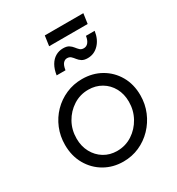

<svg xmlns="http://www.w3.org/2000/svg" viewBox="-209 -1021 1075 1165"><g transform="rotate(-30 329.0 -439.0)"><path d="M314 12Q242 12 183.5 -21.5Q125 -55 90.5 -115Q56 -175 56 -253Q56 -314 78 -367.5Q100 -421 139.5 -461.5Q179 -502 231.5 -525Q284 -548 344 -548Q418 -548 476.5 -514.5Q535 -481 569 -422Q603 -363 603 -286Q603 -225 580.5 -171Q558 -117 518 -75.5Q478 -34 426 -11Q374 12 314 12ZM313 -63Q372 -63 419.5 -94Q467 -125 495 -176Q523 -227 523 -287Q523 -341 500 -383Q477 -425 436.5 -449Q396 -473 345 -473Q287 -473 239.5 -442.5Q192 -412 164 -362Q136 -312 136 -251Q136 -197 159 -154.5Q182 -112 222 -87.5Q262 -63 313 -63ZM440 -640Q414 -640 399.5 -649.5Q385 -659 375.5 -671.5Q366 -684 356 -693.5Q346 -703 329 -703Q314 -703 302 -690Q290 -677 285 -644H223Q229 -684 245 -711.5Q261 -739 285 -753Q309 -767 338 -767Q364 -767 378.5 -757.5Q393 -748 402.5 -735.5Q412 -723 422 -713.5Q432 -704 449 -704Q468 -704 480.5 -719.5Q493 -735 497 -763H558Q550 -707 517.5 -673.5Q485 -640 440 -640ZM272 -820 282 -890H552L542 -820Z"/></g></svg>

Font: Plus Jakarta Sans
Style: Italic
Weight: 400
Italic angle: -8°
Designer: Gumpita Rahayu
Foundry: Tokotype
Version: Version 2.006